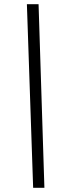

<svg xmlns="http://www.w3.org/2000/svg" viewBox="-20 -780 272 921"><path d="M139 121 109 -760H165L193 121Z"/></svg>

Font: Noto Serif ExtraCondensed SemiBold
Style: Italic
Weight: 600
Width: 2
Italic angle: -12°
Designer: Monotype Design Team
Foundry: Monotype Imaging Inc.
Version: Version 2.013